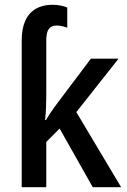

<svg xmlns="http://www.w3.org/2000/svg" viewBox="-20 -785 533 805"><path d="M200 -765Q218 -765 235.5 -761.5Q253 -758 262 -753V-669Q254 -672 242 -675Q230 -678 217 -678Q196 -678 185 -664Q174 -650 174 -616V-386Q174 -362 173 -334Q172 -306 169 -282H173Q179 -293 188 -306.5Q197 -320 206.5 -333.5Q216 -347 224 -357L361 -539H477L300 -315L488 0H369L230 -246L174 -190V0H71V-615Q71 -665 86 -698Q101 -731 130 -748Q159 -765 200 -765Z"/></svg>

Font: Noto Sans Display SemiCondensed Medium
Style: Regular
Weight: 500
Width: 4
Designer: Monotype Design Team
Foundry: Monotype Imaging Inc.
Version: Version 2.003